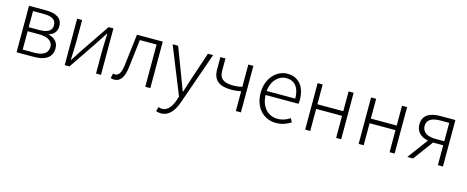

<svg xmlns="http://www.w3.org/2000/svg" viewBox="-40 -1217 5169 2127"><g transform="rotate(15 2545.0 -153.5)"><path d="M100 0H301C425 0 506 -48 506 -152C506 -231 451 -268 394 -281V-285C445 -301 483 -335 483 -401C483 -493 410 -533 295 -533H100ZM158 -303V-488H285C382 -488 423 -454 423 -396C423 -338 383 -303 276 -303ZM158 -46V-257H283C390 -257 447 -219 447 -155C447 -84 394 -46 291 -46Z M652 0H707L938 -342C959 -374 992 -424 1013 -457H1018C1015 -386 1011 -315 1011 -256V0H1068V-533H1013L782 -192C761 -159 728 -109 707 -76H702C705 -147 709 -219 709 -276V-533H652Z M1223 13C1290 13 1332 -43 1346 -161C1359 -269 1372 -376 1384 -484H1576V0H1634V-533H1338C1324 -413 1309 -294 1295 -174C1285 -85 1259 -45 1217 -45C1208 -45 1201 -47 1194 -49L1181 6C1194 11 1205 13 1223 13Z M1819 240C1917 240 1971 154 2003 62L2211 -533H2152L2043 -207C2028 -161 2011 -105 1995 -57H1990C1971 -105 1951 -161 1934 -207L1810 -533H1747L1965 8L1951 53C1925 130 1882 188 1818 188C1803 188 1786 184 1775 180L1762 229C1777 236 1798 240 1819 240Z M2615 0H2673V-533H2615V-277C2578 -268 2551 -265 2515 -265C2404 -265 2353 -300 2353 -391V-533H2295V-391C2295 -266 2367 -215 2504 -215C2554 -215 2573 -219 2615 -227Z M3076 13C3153 13 3203 -12 3246 -39L3224 -82C3184 -54 3139 -36 3082 -36C2967 -36 2890 -127 2887 -257H3265C3267 -270 3268 -284 3268 -299C3268 -455 3191 -547 3062 -547C2941 -547 2828 -439 2828 -266C2828 -91 2939 13 3076 13ZM2887 -303C2898 -425 2976 -497 3063 -497C3156 -497 3215 -432 3215 -303Z M3410 0H3468V-253H3765V0H3823V-533H3765V-306H3468V-533H3410Z M4023 0H4081V-253H4378V0H4436V-533H4378V-306H4081V-533H4023Z M4932 -274H4833C4737 -274 4677 -311 4677 -383C4677 -455 4737 -485 4833 -485H4932ZM4820 -533C4703 -533 4617 -494 4617 -384C4617 -296 4677 -249 4755 -234L4581 0H4647L4815 -228H4816H4932V0H4990V-533Z"/></g></svg>

Font: Noto Sans JP Light
Style: Regular
Weight: 300
Designer: Ryoko NISHIZUKA (kana & ideographs); Paul D. Hunt (Latin, Greek & Cyrillic); Wenlong ZHANG (bopomofo); Sandoll Communica
Foundry: Adobe Systems Incorporated
Version: Version 1.004;PS 1.004;hotconv 1.0.82;makeotf.lib2.5.63406